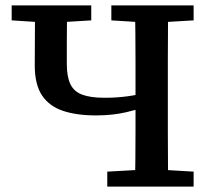

<svg xmlns="http://www.w3.org/2000/svg" viewBox="-20 -687 769 707"><path d="M147 -604 23 -612V-667H316V-612L185 -604ZM333 -262Q262 -262 211.5 -279Q161 -296 134.5 -336Q108 -376 108 -446Q108 -501 108.5 -557Q109 -613 109 -667H227Q227 -632 226.5 -595.5Q226 -559 226 -523.5Q226 -488 226 -452Q226 -405 239 -377.5Q252 -350 282.5 -338.5Q313 -327 365 -327Q410 -327 450 -332.5Q490 -338 529 -348V-297Q493 -285 443.5 -273.5Q394 -262 333 -262ZM375 0V-55L518 -63H558L693 -55V0ZM477 0Q478 -51 478.5 -102.5Q479 -154 479 -205.5Q479 -257 479 -309V-359Q479 -410 479 -461.5Q479 -513 478.5 -564.5Q478 -616 477 -667H599Q599 -616 598.5 -565Q598 -514 598 -462.5Q598 -411 598 -359V-309Q598 -258 598 -206Q598 -154 598.5 -103Q599 -52 599 0ZM518 -604 390 -612V-667H693V-612L558 -604Z"/></svg>

Font: Source Serif 4 Medium
Style: Regular
Weight: 500
Designer: Frank Grießhammer
Foundry: Adobe Systems Incorporated
Version: Version 4.004;hotconv 1.0.116;makeotfexe 2.5.65601